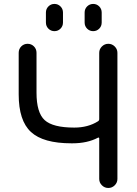

<svg xmlns="http://www.w3.org/2000/svg" viewBox="-20 -978 696 978"><path d="M166 -505.9Q166 -404.3 207.5 -366.2Q249 -328.1 358.4 -328.1Q428.7 -328.1 479.5 -360.4Q485.4 -364.3 485.4 -371.1V-709Q485.4 -727.5 499 -741.2Q512.7 -754.9 531.7 -754.9Q550.8 -754.9 564.5 -741.2Q578.1 -727.5 578.1 -709V-66.4Q578.1 -47.9 564.5 -34.2Q550.8 -20.5 531.7 -20.5Q512.7 -20.5 499 -34.2Q485.4 -47.9 485.4 -66.4V-273.4Q485.4 -275.4 483.4 -276.9Q481.4 -278.3 478.5 -276.4Q424.8 -248 348.6 -248Q345.7 -248 343.8 -248Q200.2 -248 137.7 -305.7Q75.2 -363.3 75.2 -497.1V-709Q75.2 -728.5 88.4 -741.7Q101.6 -754.9 120.6 -754.9Q139.6 -754.9 152.8 -741.7Q166 -728.5 166 -709ZM213.9 -863.3V-914.1Q213.9 -932.6 226.6 -945.3Q239.3 -958 257.3 -958Q275.4 -958 288.1 -945.3Q300.8 -932.6 300.8 -914.1V-863.3Q300.8 -844.7 288.1 -832Q275.4 -819.3 257.3 -819.3Q239.3 -819.3 226.6 -832Q213.9 -844.7 213.9 -863.3ZM411.1 -863.3V-914.1Q411.1 -932.6 423.8 -945.3Q436.5 -958 454.6 -958Q472.7 -958 485.4 -945.3Q498 -932.6 498 -914.1V-863.3Q498 -844.7 485.4 -832Q472.7 -819.3 454.6 -819.3Q436.5 -819.3 423.8 -832Q411.1 -844.7 411.1 -863.3Z"/></svg>

Font: Gen Jyuu Gothic P Regular
Style: Regular
Weight: 400
Designer: [Source Han Sans]
Ryoko NISHIZUKA  (kana & ideographs); Paul D. Hunt (Latin, Greek & Cyrillic); Wenlong ZHANG  (bopomofo
Version: Version 1.002.20150607